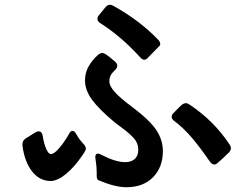

<svg xmlns="http://www.w3.org/2000/svg" viewBox="-20 -780 1040 804"><path d="M584 -530Q575 -530 567 -540Q487 -628 400 -683Q388 -691 388 -700Q388 -709 394 -716L421 -749Q430 -760 440 -760Q447 -760 454 -756Q564 -695 641 -615Q651 -605 651 -596Q651 -591 648 -588Q636 -575 600 -539Q593 -530 584 -530ZM393 -25Q389 -26 387 -31Q385 -36 385 -42V-58Q385 -82 380 -114L379 -121Q379 -137 390 -137Q394 -137 404 -132Q464 -101 504 -101Q530 -101 544.5 -114.5Q559 -128 559 -153Q559 -180 541.5 -200Q524 -220 489 -246L461 -267Q396 -321 366 -361.5Q336 -402 336 -443Q336 -475 350.5 -501Q365 -527 390 -550Q400 -558 408 -558Q415 -558 424 -552Q434 -546 463 -521Q471 -513 471 -505Q471 -495 461 -486Q448 -474 443 -463.5Q438 -453 438 -440Q438 -419 461.5 -393.5Q485 -368 535 -331Q609 -275 635.5 -234Q662 -193 662 -147Q662 -80 621 -38Q580 4 509 4Q462 4 393 -25ZM877 -91Q868 -91 859 -103Q819 -161 784.5 -202Q750 -243 709 -274Q699 -281 699 -291Q699 -300 707 -307Q724 -325 740 -340Q750 -348 758 -348Q765 -348 774 -342Q877 -273 942 -174Q947 -166 947 -159Q947 -150 938 -141Q915 -118 893 -99Q885 -91 877 -91ZM74 -170V-176Q74 -191 87 -200L129 -226Q136 -230 142 -230Q156 -230 159 -210Q164 -178 173.5 -156.5Q183 -135 193 -135Q207 -135 229 -161Q251 -187 270 -221Q276 -232 283 -232Q292 -232 299 -219Q310 -199 321 -187Q332 -175 335 -171Q341 -160 339 -153Q336 -145 324 -128Q292 -81 257 -52Q222 -23 193 -22Q146 -22 114.5 -62Q83 -102 74 -170Z"/></svg>

Font: Shippori Gothic B2 Bold
Style: Regular
Weight: 700
Designer: FONTDASU
Foundry: FONTDASU / Google Inc. / but / Adobe
Version: Version 1.130